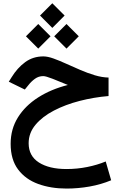

<svg xmlns="http://www.w3.org/2000/svg" viewBox="-20 -794 725 1152"><path d="M293.9 -774.4 367.7 -700.7 293.9 -626.5 220.2 -700.7ZM378.9 -649.9 452.6 -576.2 378.9 -502.4 305.2 -576.2ZM209.5 -649.9 283.2 -576.2 209.5 -502.4 135.7 -576.2ZM631.3 -328.6V-217.8Q543 -210.4 457.8 -188.5Q372.6 -166.5 303.5 -130.6Q234.4 -94.7 193.1 -45.4Q151.9 3.9 151.9 65.4Q151.9 141.6 213.4 180.9Q274.9 220.2 378.9 220.2Q442.9 220.2 503.4 208Q564 195.8 614.3 174.8L647 287.6Q586.4 313 517.3 325.2Q448.2 337.4 379.4 337.4Q285.2 337.4 209.2 309.8Q133.3 282.2 88.6 222.9Q43.9 163.6 43.9 68.8Q43.9 -20 87.9 -90.1Q131.8 -160.2 209.2 -209.5Q286.6 -258.8 387.2 -284.2Q335.9 -305.7 295.2 -321.5Q254.4 -337.4 239.7 -337.4Q211.9 -337.4 189.7 -321.3Q167.5 -305.2 150.4 -283.2L128.9 -256.8L32.7 -303.7L49.3 -330.1Q84 -386.7 131.1 -421.1Q178.2 -455.6 240.2 -455.6Q266.1 -455.6 301.3 -442.9Q336.4 -430.2 377.4 -411.6Q418.5 -393.1 461.9 -374.3Q505.4 -355.5 548.6 -342.5Q591.8 -329.6 631.3 -328.6Z"/></svg>

Font: Vazirmatn FD NL SemiBold
Style: Regular
Weight: 600
Designer: Saber Rastikerdar
Foundry: Saber Rastikerdar
Version: Version 33.003